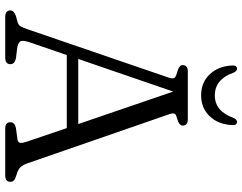

<svg xmlns="http://www.w3.org/2000/svg" viewBox="-116 -812 928 736"><g transform="rotate(90 348.0 -444.0)"><path d="M226 -20Q226 0 201 0H45Q20 0 20 -20Q20 -33 41 -41L62 -46.5Q75.5 -50 81 -59Q86.5 -68 94 -91L277.5 -626.5Q282.5 -642.5 279 -648.2Q275.5 -654 259 -658.5Q229.5 -666 229.5 -680Q229.5 -700 254.5 -700H436.5Q461.5 -700 461.5 -680Q461.5 -666 431.5 -658Q419.5 -655 416.2 -649.8Q413 -644.5 417 -631L606 -85.5Q612.5 -66 622.5 -57Q632.5 -48 651 -43Q666.5 -38.5 671.8 -33.2Q677 -28 677 -20Q677 0 652 0H473.5Q448.5 0 448.5 -20Q448.5 -36.5 470.5 -41L514.5 -47Q527 -49 527.8 -58.2Q528.5 -67.5 521.5 -87.5L471 -236H191L143 -96Q135 -72.5 137 -62Q139 -51.5 160 -46.5L204 -41Q226 -36 226 -20ZM206 -280H455.5L331 -644ZM345.5 -803.5Q407 -803.5 432.5 -876.5Q438.5 -888.5 447 -888.5Q460.5 -888.5 459.5 -870Q457 -817 425.8 -784Q394.5 -751 345.5 -751Q296 -751 264.8 -784Q233.5 -817 231 -870Q230 -888.5 244 -888.5Q252 -888.5 258 -876.5Q283.5 -803.5 345.5 -803.5Z"/></g></svg>

Font: Fraunces 9pt S100 Light
Style: Regular
Weight: 300
Version: Version 1.000; ttfautohint (v1.8.3)